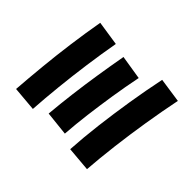

<svg xmlns="http://www.w3.org/2000/svg" viewBox="-180 -1005 1240 1240"><g transform="rotate(-45 440.0 -385.5)"><path d="M791.1 11.1Q671.1 -13.3 543.9 -33.9Q416.7 -54.4 293.9 -69.4Q171.1 -84.4 64.4 -92.2L78.9 -260Q191.1 -253.3 314.4 -238.3Q437.8 -223.3 565.6 -202.8Q693.3 -182.2 815.6 -156.7ZM716.7 -272.2Q612.2 -293.3 512.2 -308.9Q412.2 -324.4 315.6 -336.7Q218.9 -348.9 125.6 -355.6L143.3 -521.1Q243.3 -512.2 341.1 -500Q438.9 -487.8 538.3 -472.2Q637.8 -456.7 743.3 -437.8ZM767.8 -532.2Q655.6 -552.2 538.9 -568.3Q422.2 -584.4 308.9 -596.1Q195.6 -607.8 92.2 -614.4L106.7 -782.2Q212.2 -774.4 326.7 -763.3Q441.1 -752.2 560.6 -736.1Q680 -720 793.3 -700Z"/></g></svg>

Font: Paperlogy 9 Black
Style: Regular
Weight: 900
Designer: redesigned by Lee Juim, glyphs from Gmarket Sans & Montserrat
Foundry: PT&
Version: Version 1.001